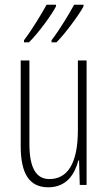

<svg xmlns="http://www.w3.org/2000/svg" viewBox="-20 -786 458 816"><path d="M335 -759V-766H295C277 -732 232 -657 199 -615V-606H220C258 -644 318 -726 335 -759ZM218 -759V-766H178C159 -731 117 -661 82 -615V-606H103C143 -645 201 -725 218 -759ZM348 -529H311V-233C311 -90 266 -25 190 -25C135 -25 105 -70 105 -174V-529H68V-165C68 -49 104 10 185 10C264 10 298 -47 313 -104H316L319 0H348Z"/></svg>

Font: Noto Sans Kannada ExtraCondensed ExtraLight
Style: Regular
Weight: 200
Width: 2
Designer: Jelle Bosma - Monotype Design Team
Foundry: Monotype Imaging Inc.
Version: Version 2.005